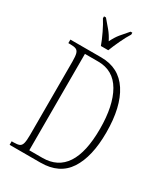

<svg xmlns="http://www.w3.org/2000/svg" viewBox="-224 -1030 983 1128"><g transform="rotate(30 267.5 -465.5)"><path d="M34 0V-24H48Q73 -24 86 -29.5Q99 -35 104 -53.5Q109 -72 109 -110V-608Q109 -645 104 -662Q99 -679 86 -684.5Q73 -690 48 -690H34V-714H243Q364 -714 427 -617Q490 -520 490 -346Q490 -182 430.5 -91Q371 0 243 0ZM239 -30Q447 -30 447 -346Q447 -504 395 -594Q343 -684 240 -684H150V-30ZM208 -771Q196 -805 175.5 -847.5Q155 -890 137 -918V-931H150Q175 -902 195.5 -877.5Q216 -853 234 -818Q251 -853 271 -877.5Q291 -902 317 -931H329V-918Q311 -890 291 -847.5Q271 -805 258 -771Z"/></g></svg>

Font: Noto Serif Tamil ExtraCondensed ExtraLight
Style: Italic
Weight: 200
Width: 2
Italic angle: -12°
Designer: Indian Type Foundry, Tom Grace, and the Monotype Design Team
Foundry: Monotype Imaging Inc.
Version: Version 2.003; ttfautohint (v1.8.4.7-5d5b)